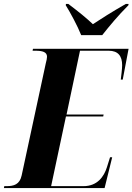

<svg xmlns="http://www.w3.org/2000/svg" viewBox="-57 -964 679 984"><path d="M359 -784H467C505 -832 548 -884 601 -937L602 -944H588C518 -904 458 -866 419 -840C390 -868 351 -900 293 -944H281L280 -937C301 -904 341 -830 359 -784ZM-37 0H479L518 -158H507L491 -107C476 -59 442 -10 371 -10H205L281 -367H472L474 -377H284L353 -704H500C549 -704 569 -676 569 -630C569 -610 564 -574 562 -556H572L602 -714H112L110 -704H124C160 -704 184 -698 184 -673C184 -665 181 -652 178 -641L54 -65C44 -18 13 -10 -23 -10H-35Z"/></svg>

Font: Noto Serif Display Condensed ExtraBold
Style: Italic
Weight: 800
Width: 3
Italic angle: -12°
Designer: Monotype Design Team
Foundry: Monotype Imaging Inc.
Version: Version 2.009